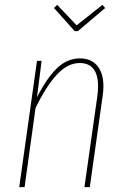

<svg xmlns="http://www.w3.org/2000/svg" viewBox="-20 -769 517 789"><path d="M405 -414Q405 -396 402 -376L349 0H327L380 -374Q383 -395 383 -414Q383 -510 307 -510Q258 -510 213.5 -462Q169 -414 126 -325L81 0H59L132 -519H151L132 -369Q172 -448 214 -488.5Q256 -529 308 -529Q355 -529 380 -498.5Q405 -468 405 -414ZM401 -749 412 -736 300 -641H287L202 -736L215 -749L295 -665Z"/></svg>

Font: Fira Sans Extra Condensed Thin
Style: Italic
Weight: 250
Width: 3
Italic angle: -8°
Designer: Carrois Corporate & Edenspiekermann AG
Foundry: Carrois Corporate GbR & Edenspiekermann AG
Version: Version 4.203